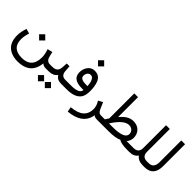

<svg xmlns="http://www.w3.org/2000/svg" viewBox="92 -1700 2913 2913"><g transform="rotate(45 1548.5 -243.5)"><path d="M608.4 -247.1 526.9 -227.5C545.9 -171.9 555.7 -123 555.7 -80.6C555.2 -18.6 543.5 30.3 520 65.9C485.8 118.2 425.8 144.5 340.3 144.5H338.9C202.6 144 134.8 79.6 134.3 -49.3C134.3 -92.3 143.1 -141.1 160.6 -195.8L83 -217.8C62 -156.2 51.3 -99.6 51.3 -48.3V-46.9C51.3 70.3 92.8 150.4 176.3 193.4C221.7 216.8 273.4 228.5 332.5 228.5C449.7 228.5 533.2 193.4 583 123C611.8 81.5 628.9 30.8 633.8 -28.3C653.8 -9.3 680.7 0 714.4 0H721.7C727.5 0 730.5 -14.2 730.5 -42V-53.7C730.5 -76.7 727.5 -87.9 721.7 -87.9H712.4C686.5 -87.9 665.5 -98.1 648.4 -118.2C639.2 -129.4 630.9 -150.9 623.5 -183.1ZM342.3 -229 408.2 -294.9 341.8 -361.3 275.9 -295.4Z M918.9 -64.9C941.9 -21.5 982.9 0 1042 0H1046.9C1052.7 0 1055.7 -14.2 1055.7 -42V-46.9C1055.7 -74.2 1052.7 -87.9 1046.9 -87.9H1043C987.8 -87.9 957.5 -119.1 952.6 -181.2L945.3 -278.8H886.2L879.4 -182.6C874.5 -119.6 836.9 -87.9 766.6 -87.9H713.4C695.3 -87.9 686.5 -75.7 686.5 -51.3V-42C686.5 -14.2 695.3 0 713.4 0H769C838.4 0 888.2 -21.5 918.9 -64.9ZM767.1 221.2 833.5 155.3 767.1 88.9 701.7 154.8ZM915.5 221.2 981.4 155.3 915.5 88.9 849.1 154.8Z M1434.1 -235.4C1434.1 -298.3 1425.8 -353 1409.7 -398.9C1385.7 -467.8 1337.9 -502 1267.1 -502C1210.4 -502 1167.5 -474.6 1138.7 -419.4C1123.5 -390.1 1115.7 -356.9 1115.7 -319.8V-319.3C1115.7 -223.1 1180.7 -174.3 1310.5 -173.3H1350.1C1346.7 -116.2 1285.6 -87.9 1168 -87.9H1039.6C1021.5 -87.9 1012.2 -75.7 1012.2 -51.3V-42C1012.2 -14.2 1021.5 0 1039.6 0H1162.6C1283.2 0 1363.8 -32.2 1404.3 -96.2C1424.3 -127.4 1434.1 -173.8 1434.1 -235.4ZM1252.9 -582.5 1318.8 -648.4 1252.4 -714.8 1186.5 -648.9ZM1351.1 -257.8H1350.1C1336.9 -257.8 1323.7 -257.8 1310.1 -258.3C1233.4 -259.8 1195.3 -282.2 1195.3 -326.2C1195.3 -343.3 1198.7 -358.9 1205.6 -373C1219.2 -400.4 1239.7 -414.1 1266.6 -414.1C1316.4 -414.1 1344.7 -362.3 1351.1 -258.8Z M1740.7 -23.4C1754.9 -7.8 1777.8 0 1810.5 0H1818.8C1824.7 0 1827.6 -14.2 1827.6 -42V-53.7C1827.6 -76.7 1824.7 -87.9 1818.8 -87.9H1805.2C1777.8 -87.9 1755.4 -106.9 1737.8 -145.5C1715.3 -194.8 1699.7 -231 1690.4 -253.4L1618.7 -215.3C1648.4 -171.9 1663.6 -126.5 1663.6 -78.1C1664.1 58.1 1575.7 133.3 1397.9 147.5L1412.1 227.5C1594.2 209.5 1701.2 138.2 1733.4 13.2C1736.8 0.5 1739.3 -11.7 1740.7 -23.4Z M1981.9 -88.4C2065.4 -220.2 2143.1 -286.6 2215.8 -287.6C2244.6 -287.6 2268.1 -278.8 2287.1 -261.7C2306.2 -244.6 2315.9 -221.7 2315.9 -193.8C2315.9 -123.5 2230.5 -88.4 2059.1 -88.4ZM2280.3 -35.2C2309.1 -11.7 2371.1 0 2467.3 0H2479C2484.9 0 2487.8 -14.2 2487.8 -42V-51.3C2487.8 -75.7 2484.9 -87.9 2479 -87.9H2469.7L2360.8 -88.4C2388.7 -122.1 2402.8 -158.2 2402.8 -196.8C2402.8 -237.8 2393.1 -272.9 2373.5 -301.8C2340.3 -352.1 2288.1 -377 2216.8 -376.5C2145 -376 2076.7 -335.4 2011.7 -253.9V-682.1H1931.2V-146C1923.8 -133.8 1911.6 -114.3 1893.6 -87.9H1893.1H1811C1793 -87.9 1783.7 -75.7 1783.7 -51.3V-42C1783.7 -14.2 1793 0 1811 0H2056.6C2158.7 0 2232.9 -11.7 2280.3 -35.2Z M2647.5 -64.9C2678.2 -21.5 2728 0 2796.9 0H2804.2C2811.5 0 2814.9 -14.2 2814.9 -42V-51.3C2814.9 -75.7 2811.5 -87.9 2804.2 -87.9H2795.9C2728 -87.9 2694.3 -122.6 2694.3 -191.9V-681.6H2613.8V-191.9C2613.8 -122.6 2578.1 -87.9 2507.3 -87.9H2472.2C2454.1 -87.9 2444.8 -75.7 2444.8 -51.3V-42C2444.8 -14.2 2454.1 0 2472.2 0H2506.3C2570.8 0 2617.7 -21.5 2647.5 -64.9Z M2829.1 0C2957.5 0 3021.5 -70.3 3021.5 -210.4V-681.6H2940.4V-213.4C2940.4 -129.9 2904.3 -87.9 2831.5 -87.9H2798.3C2780.3 -87.9 2771 -75.7 2771 -51.3V-42C2771 -14.2 2780.3 0 2798.3 0Z"/></g></svg>

Font: Nahid
Style: Regular
Weight: 400
Foundry: DejaVu fonts team - Redesigned by Saber Rastikerdar
Version: Version 0.3.0